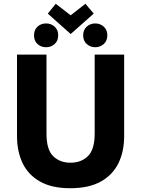

<svg xmlns="http://www.w3.org/2000/svg" viewBox="-20 -982 747 1016"><path d="M351 14Q254 14 191.5 -21.5Q129 -57 99.5 -119Q70 -181 70 -262V-693H226V-275Q226 -190 261.5 -155.5Q297 -121 353 -121Q410 -121 445.5 -156Q481 -191 481 -275V-693H637V-262Q637 -180 606.5 -118Q576 -56 513 -21Q450 14 351 14ZM354 -802 233 -910 275 -962 354 -901 432 -962 476 -910ZM224 -732Q197 -732 178.5 -749Q160 -766 160 -795Q160 -824 178.5 -841Q197 -858 224 -858Q250 -858 269 -841Q288 -824 288 -795Q288 -766 269 -749Q250 -732 224 -732ZM484 -732Q458 -732 439 -749Q420 -766 420 -795Q420 -824 439 -841Q458 -858 484 -858Q510 -858 529 -841Q548 -824 548 -795Q548 -766 529 -749Q510 -732 484 -732Z"/></svg>

Font: Ubuntu Sans ExtraBold
Style: Regular
Weight: 800
Designer: Dalton Maag Ltd
Foundry: Dalton Maag Ltd
Version: Version 1.006; ttfautohint (v1.8.4.7-5d5b)